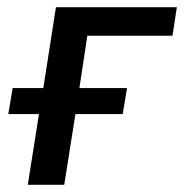

<svg xmlns="http://www.w3.org/2000/svg" viewBox="-20 -512 510 532"><path d="M57 0 88 -196H3L15 -268H100L135 -492H470L458 -413H222L200 -268H332L320 -196H189L158 0Z"/></svg>

Font: Nunito Sans 10pt SemiCondensed SemiBold
Style: Italic
Weight: 600
Width: 4
Italic angle: -9°
Designer: Vernon Adams
Foundry: Vernon Adams
Version: Version 3.101;gftools[0.9.27]